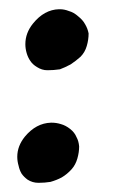

<svg xmlns="http://www.w3.org/2000/svg" viewBox="-20 -564 254 418"><path d="M172.9 -491.2Q172.9 -477.5 168.9 -463.9Q165 -450.2 155.3 -440.4Q145.5 -431.6 133.8 -423.8Q121.1 -417 110.4 -413.1Q96.7 -411.1 84 -411.1Q84 -411.1 83 -411.1Q71.3 -411.1 60.5 -418Q50.8 -423.8 45.9 -431.6Q41 -438.5 38.1 -448.2Q35.2 -458 35.2 -467.8Q35.2 -492.2 51.8 -512.7Q76.2 -543 108.4 -543.9Q109.4 -543.9 110.4 -543.9Q120.1 -543.9 129.9 -540Q140.6 -537.1 150.4 -528.3Q160.2 -520.5 165 -511.7Q170.9 -502 172.9 -491.2ZM132.8 -283.2Q142.6 -275.4 146.5 -265.6Q151.4 -256.8 152.3 -245.1Q152.3 -232.4 148.4 -218.8Q144.5 -205.1 135.7 -195.3Q126 -184.6 114.3 -177.7Q103.5 -171.9 89.8 -168Q77.1 -166 64.5 -166Q63.5 -166 63.5 -166Q50.8 -166 40 -172.9Q32.2 -178.7 27.3 -185.5Q22.5 -193.4 20.5 -203.1Q17.6 -212.9 17.6 -222.7Q17.6 -246.1 34.2 -266.6Q58.6 -295.9 90.8 -296.9Q91.8 -296.9 92.8 -296.9Q102.5 -296.9 112.3 -293.9Q123 -291 132.8 -283.2Z"/></svg>

Font: Little Wizzy
Style: Regular
Weight: 400
Version: Version 1.0